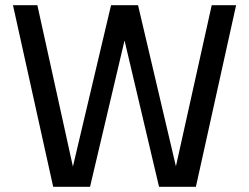

<svg xmlns="http://www.w3.org/2000/svg" viewBox="-20 -720 960 740"><path d="M460 -564 327 0H185L30 -700H124L261 -78L408 -700H512L658 -79L796 -700H890L735 0H593Z"/></svg>

Font: Orienta
Style: Regular
Weight: 400
Designer: Eduardo Rodriguez Tunni
Foundry: Eduardo Rodriguez Tunni
Version: Version 1.001